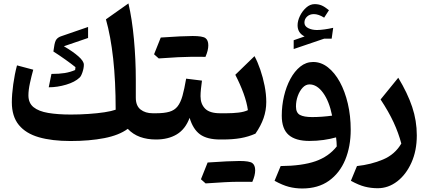

<svg xmlns="http://www.w3.org/2000/svg" viewBox="-20 -805 2473 1108"><path d="M763.7 -241.2Q763.7 -194.3 791.3 -172.9Q818.8 -151.4 861.3 -151.4H880.4V0H879.9Q829.1 0 788.1 -14.9Q747.1 -29.8 717.3 -61.5Q667 -24.4 581.5 -7.8Q496.1 8.8 386.7 8.8Q280.3 8.8 204.6 -12.9Q128.9 -34.7 88.6 -84Q48.3 -133.3 48.3 -214.8Q48.3 -259.8 56.4 -318.4Q64.5 -377 78.1 -427.7L171.9 -402.8Q161.6 -366.2 152.8 -325.7Q144 -285.2 144 -254.9Q144 -210.4 173.6 -186.5Q203.1 -162.6 258.1 -153.3Q313 -144 389.2 -144Q440.4 -144 491.2 -147.5Q542 -150.9 583.3 -157.2Q624.5 -163.6 647.5 -171.9Q647.5 -336.9 633.1 -466.8Q618.7 -596.7 591.3 -693.4L721.2 -785.2Q742.2 -695.8 752.9 -578.9Q763.7 -461.9 763.7 -343.8ZM488.3 -649.4V-585.9L348.6 -538.1Q401.4 -507.3 432.6 -479.7Q463.9 -452.1 463.9 -431.6Q463.9 -411.6 455.8 -387.9Q447.8 -364.3 439 -356.9Q412.6 -331.5 361.8 -316.4Q311 -301.3 261.2 -301.3L276.9 -378.4Q321.8 -378.4 353.5 -383.5Q385.3 -388.7 413.6 -400.9L415.5 -417.5Q392.6 -436 356.9 -461.4Q321.3 -486.8 288.1 -507.8L292 -533.2Q296.4 -566.4 306.2 -578.4Q315.9 -590.3 334 -596.2Z M1146 -477.1H1080.1Q1025.9 -477.1 896 -467.8L869.1 -491.7Q887.7 -539.6 907.7 -588.4Q1034.2 -597.2 1091.8 -597.2Q1149.4 -597.2 1165.8 -585Q1182.1 -572.8 1182.1 -543.5Q1182.1 -514.2 1165.5 -476.6Q1157.7 -477.1 1146 -477.1ZM880.4 0Q871.1 0 866.2 -8.1Q861.3 -16.1 861.3 -36.1V-115.7Q861.3 -135.7 866.2 -143.6Q871.1 -151.4 880.4 -151.4Q928.2 -151.4 957.8 -160.2Q987.3 -168.9 1004.6 -190.9Q1022 -212.9 1033 -251.7Q1043.9 -290.5 1054.2 -351.1L1145.5 -339.8Q1142.1 -314.5 1139.6 -291.3Q1137.2 -268.1 1137.2 -249.5Q1137.2 -205.1 1163.6 -178.2Q1189.9 -151.4 1250.5 -151.4H1251V0H1250.5Q1175.3 0 1134.5 -29.5Q1093.8 -59.1 1074.2 -125Q1049.8 -59.6 1000.5 -29.8Q951.2 0 880.4 0Z M1416.5 244.1H1350.6Q1296.4 244.1 1166.5 253.4L1139.6 229.5Q1158.2 181.6 1178.2 132.8Q1304.7 124 1362.3 124Q1419.9 124 1436.3 136.2Q1452.6 148.4 1452.6 177.7Q1452.6 207 1436 244.6Q1428.2 244.1 1416.5 244.1ZM1251 0Q1241.7 0 1236.8 -8.1Q1231.9 -16.1 1231.9 -36.1V-115.7Q1231.9 -135.7 1236.8 -143.6Q1241.7 -151.4 1251 -151.4H1286.6Q1324.2 -151.4 1356.9 -155.3Q1389.6 -159.2 1410.6 -169.4Q1404.3 -214.4 1385.3 -266.6Q1366.2 -318.8 1337.9 -373.5L1448.7 -481Q1466.8 -447.8 1482.2 -402.8Q1497.6 -357.9 1507.1 -309.6Q1516.6 -261.2 1516.6 -216.8Q1516.6 -168 1501 -123.3Q1485.4 -78.6 1454.1 -33.7Q1413.1 -15.6 1368.2 -7.8Q1323.2 0 1265.6 0Z M1724.1 282.7Q1684.1 282.7 1647.2 273.2Q1610.4 263.7 1564.5 238.3L1599.6 153.3Q1723.6 152.3 1800.5 125.5Q1877.4 98.6 1923.3 40Q1922.9 26.4 1922.1 14.2Q1921.4 2 1919.4 -12.2Q1886.7 -2.9 1847.4 2.7Q1808.1 8.3 1765.1 8.3Q1685.5 8.3 1645.8 -26.4Q1606 -61 1606 -137.7Q1606 -194.8 1618.9 -250Q1631.8 -305.2 1655.8 -349.6Q1679.7 -394 1712.9 -420.7Q1746.1 -447.3 1787.1 -447.3Q1833 -447.3 1872.3 -416.5Q1911.6 -385.7 1941.2 -331.8Q1970.7 -277.8 1987.3 -207Q2003.9 -136.2 2003.9 -56.2Q2003.9 40.5 1972.2 117.2Q1940.4 193.8 1878.2 238.3Q1815.9 282.7 1724.1 282.7ZM1896.5 -137.7Q1879.9 -220.7 1844.5 -269.3Q1809.1 -317.9 1766.1 -317.9Q1744.1 -317.9 1726.6 -299.1Q1709 -280.3 1698.5 -251.2Q1688 -222.2 1688 -190.4Q1688 -154.3 1710.9 -141.8Q1733.9 -129.4 1781.7 -129.4Q1809.1 -129.4 1839.4 -131.6Q1869.6 -133.8 1896.5 -137.7ZM1736.8 -674.3Q1736.8 -653.8 1758.5 -642.8Q1780.3 -631.8 1809.1 -631.8Q1827.6 -631.8 1852.5 -635.3Q1877.4 -638.7 1902.8 -644.5L1894 -582H1851.1L1674.8 -522V-572.8L1737.8 -594.7Q1697.3 -614.7 1697.3 -659.2Q1697.3 -684.6 1710.9 -712.9Q1724.6 -741.2 1747.1 -761.2Q1769.5 -781.2 1795.9 -781.2Q1817.9 -781.2 1835.9 -773.7Q1854 -766.1 1878.4 -746.1L1850.6 -703.1Q1818.4 -723.6 1791 -723.6Q1767.6 -723.6 1752.2 -709.5Q1736.8 -695.3 1736.8 -674.3Z M2385.3 -23.9Q2385.3 64.9 2354.2 133.8Q2323.2 202.6 2272 241.9Q2220.7 281.2 2159.7 281.2Q2121.1 281.2 2085.7 272.2Q2050.3 263.2 2004.9 238.3L2040 153.3Q2121.6 144.5 2190.4 115.5Q2259.3 86.4 2295.9 23.4Q2279.8 -37.6 2251.5 -98.9Q2223.1 -160.2 2176.3 -231L2278.3 -356.4Q2332 -267.6 2358.6 -188Q2385.3 -108.4 2385.3 -23.9Z"/></svg>

Font: Pinar-FD SemiBold
Style: Regular
Weight: 600
Designer: Amin Abedi
Version: Version 2.000